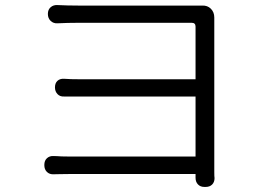

<svg xmlns="http://www.w3.org/2000/svg" viewBox="-20 -715 1040 758"><path d="M155 -64Q155 -81 165.5 -90.5Q176 -100 192 -99Q201 -99 206.5 -98.5Q212 -98 222.5 -97.5Q233 -97 255 -97H752V-334H303Q278 -334 261 -334Q244 -334 233 -334Q217 -333 207 -343.5Q197 -354 197 -370Q197 -387 207 -396Q217 -405 233 -404Q244 -403 261.5 -402.5Q279 -402 301 -402H752V-610Q752 -625 737 -625Q713 -625 667 -625Q621 -625 564 -625Q507 -625 451.5 -625Q396 -625 352.5 -625Q309 -625 290 -625Q268 -625 247.5 -624.5Q227 -624 207 -623Q191 -622 180 -632.5Q169 -643 169 -660Q169 -677 180 -686.5Q191 -696 207 -695Q227 -694 247.5 -693.5Q268 -693 290 -693Q309 -693 353 -693Q397 -693 453.5 -693Q510 -693 569 -693Q628 -693 679 -693Q730 -693 760 -693Q760 -693 767 -693Q774 -693 778 -693Q799 -694 812.5 -680.5Q826 -667 826 -646Q826 -645 826 -645.5Q826 -646 826 -639Q826 -628 826 -587.5Q826 -547 826 -487.5Q826 -428 826 -361Q826 -294 826 -229.5Q826 -165 826 -113.5Q826 -62 826 -35Q826 -17 827 -12Q827 4 817.5 13.5Q808 23 792 23H787Q771 23 761.5 13Q752 3 752 -13V-28H255Q230 -28 216.5 -27.5Q203 -27 192 -27Q176 -26 165.5 -36Q155 -46 155 -63Z"/></svg>

Font: Chiron GoRound TC N
Style: Regular
Weight: 350
Designer: Ryoko NISHIZUKA 西塚涼子 (kana, bopomofo & ideographs); Paul D. Hunt (Latin, Greek & Cyrillic); Sandoll Communications 산돌커뮤니
Foundry: Adobe
Version: Version 1.000;hotconv 1.1.1;makeotfexe 2.6.0